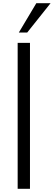

<svg xmlns="http://www.w3.org/2000/svg" viewBox="-20 -1190 339 1210"><path d="M98.6 -984.9 209 -1169.9H298.8L151.4 -984.9ZM91.3 0V-919.9H168.9V0Z"/></svg>

Font: Now
Style: Regular
Weight: 400
Designer: Alfredo Marco Pradil
Foundry: Alfredo Marco Pradil
Version: Version 1.002;PS 001.002;hotconv 1.0.88;makeotf.lib2.5.64775